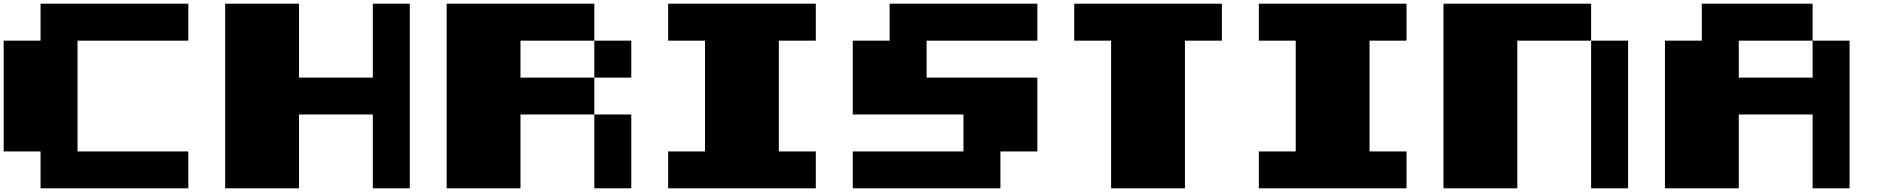

<svg xmlns="http://www.w3.org/2000/svg" viewBox="-20 -1020 10238 1040"><path d="M199.7 0V-199.7H0V-799.8H199.7V-1000H1000V-799.8H399.9V-199.7H1000V0Z M1199.7 0V-1000H1599.6V-599.6H1999.5V-1000H2199.7V0H1999.5V-399.9H1599.6V0Z M3199.2 0V-399.9H3399.4V0ZM3199.2 -599.6V-799.8H3399.4V-599.6ZM2399.4 0V-1000H3199.2V-799.8H2799.3V-599.6H3199.2V-399.9H2799.3V0Z M3599.1 0V-199.7H3798.8V-799.8H3599.1V-1000H4398.9V-799.8H4198.7V-199.7H4398.9V0Z M4599.1 0V-199.7H5198.7V-399.9H4599.1V-799.8H4798.8V-1000H5599.1V-799.8H4999V-599.6H5599.1V-199.7H5398.9V0Z M5998.5 0V-799.8H5798.8V-1000H6598.6V-799.8H6398.4V0Z M6798.8 0V-199.7H6998.5V-799.8H6798.8V-1000H7598.6V-799.8H7398.4V-199.7H7598.6V0Z M8598.6 0V-799.8H8798.8V0ZM7798.8 0V-1000H8598.6V-799.8H8198.7V0Z M8998.5 0V-799.8H9198.2V-1000H9798.3V-799.8H9398.4V-599.6H9798.3V-799.8H9998.5V0H9798.3V-399.9H9398.4V0Z"/></svg>

Font: 8-bit HUD
Style: Regular
Weight: 400
Designer: lSPl
Foundry: https://fontstruct.com
Version: Version 1.0